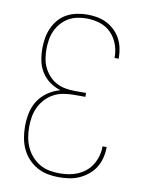

<svg xmlns="http://www.w3.org/2000/svg" viewBox="-85 -804 669 873"><g transform="rotate(10 250.0 -367.5)"><path d="M247 8Q221 8 195 3Q169 -2 146 -15Q123 -28 105 -47.5Q87 -67 76 -91Q65 -115 60.5 -141Q56 -167 56 -194Q56 -225 62.5 -256Q69 -287 86 -313Q103 -339 129.5 -357Q156 -375 186 -383Q159 -391 136 -407.5Q113 -424 98 -448Q83 -472 77.5 -500Q72 -528 72 -556Q72 -580 76 -604Q80 -628 90 -650.5Q100 -673 116 -691.5Q132 -710 153.5 -721.5Q175 -733 199 -738Q223 -743 247 -743Q270 -743 292.5 -739Q315 -735 335.5 -725Q356 -715 373 -699Q390 -683 401 -663Q412 -643 417 -620.5Q422 -598 422 -575V-570H403V-575Q403 -605 392 -634.5Q381 -664 359 -685.5Q337 -707 307.5 -716Q278 -725 247 -725Q225 -725 203.5 -720.5Q182 -716 163.5 -705Q145 -694 130.5 -677.5Q116 -661 107 -641Q98 -621 94.5 -599Q91 -577 91 -556Q91 -534 94.5 -512.5Q98 -491 107.5 -471.5Q117 -452 132 -435.5Q147 -419 166 -409Q185 -399 206.5 -395Q228 -391 250 -391H303V-373H250Q226 -373 202.5 -369Q179 -365 158 -354Q137 -343 120.5 -325.5Q104 -308 93.5 -286.5Q83 -265 79 -241.5Q75 -218 75 -194Q75 -170 79 -146.5Q83 -123 93 -101Q103 -79 119 -61Q135 -43 155.5 -31Q176 -19 199.5 -14.5Q223 -10 247 -10Q269 -10 290.5 -13.5Q312 -17 331.5 -25.5Q351 -34 368 -48Q385 -62 396 -80.5Q407 -99 413 -120Q419 -141 419 -163V-165H438V-163Q438 -139 432 -115Q426 -91 413.5 -70.5Q401 -50 382 -34.5Q363 -19 341 -9Q319 1 295 4.5Q271 8 247 8Z"/></g></svg>

Font: Iosevka Thin
Style: Regular
Weight: 100
Monospace: yes
Designer: Belleve Invis
Foundry: Belleve Invis
Version: Version 32.5.0; ttfautohint (v1.8.4)